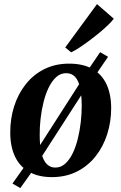

<svg xmlns="http://www.w3.org/2000/svg" viewBox="-20 -868 602 955"><path d="M81 67.5 42 45 105 -44 153.5 -106 391.5 -477 420 -523 478 -608.5 517.5 -585.5 459 -500 413 -439 174 -68 143 -19.5ZM323.5 -551.5Q392.5 -551.5 438.8 -525.8Q485 -500 508.8 -450.8Q532.5 -401.5 533 -331Q533 -262.5 513.2 -200.5Q493.5 -138.5 455.5 -90.5Q417.5 -42.5 362.8 -14.8Q308 13 238 13Q171 13 124.8 -13.2Q78.5 -39.5 55 -88.5Q31.5 -137.5 31 -206.5Q30.5 -276.5 50.2 -338.8Q70 -401 108 -449Q146 -497 200.5 -524.2Q255 -551.5 323.5 -551.5ZM309.5 -504Q281 -504 259.5 -484.5Q238 -465 222.2 -432.5Q206.5 -400 196.5 -359.8Q186.5 -319.5 181.8 -277.2Q177 -235 177.5 -197Q177.5 -140.5 186.5 -104.8Q195.5 -69 212.8 -51.8Q230 -34.5 255 -34.5Q283 -34.5 304.5 -54Q326 -73.5 341.8 -106Q357.5 -138.5 367.2 -178.8Q377 -219 381.8 -261.2Q386.5 -303.5 386.5 -342Q386 -398.5 377.8 -434Q369.5 -469.5 352.5 -486.8Q335.5 -504 309.5 -504ZM304.5 -632 462.5 -847.5 546 -775Q537.5 -763 519 -745Q500.5 -727 476.5 -707Q452.5 -687 426.5 -667.5Q400.5 -648 376.2 -632Q352 -616 334 -607.5Z"/></svg>

Font: Merriweather 60pt
Style: Bold Italic
Weight: 700
Italic angle: -7.8°
Version: Version 2.101